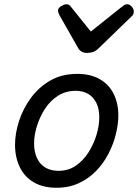

<svg xmlns="http://www.w3.org/2000/svg" viewBox="-20 -868 652 907"><path d="M247 19Q184 19 140 -6.5Q96 -32 73.5 -78.5Q51 -125 51 -184Q51 -238 70 -296.5Q89 -355 126 -405.5Q163 -456 217.5 -487.5Q272 -519 345 -519Q407 -519 450.5 -494.5Q494 -470 516.5 -425.5Q539 -381 539 -323Q539 -282 527.5 -235Q516 -188 493 -143Q470 -98 435 -61.5Q400 -25 353 -3Q306 19 247 19ZM256 -61Q303 -61 338.5 -85.5Q374 -110 398.5 -149Q423 -188 436 -231.5Q449 -275 449 -314Q449 -354 435 -382Q421 -410 396.5 -424.5Q372 -439 338 -439Q290 -439 253 -415Q216 -391 191.5 -352.5Q167 -314 154 -271Q141 -228 141 -190Q141 -150 155 -120.5Q169 -91 195 -76Q221 -61 256 -61ZM581 -848Q592 -848 602 -837Q612 -826 612 -814Q612 -805 609 -799.5Q606 -794 601 -790L446 -640Q433 -627 420 -622.5Q407 -618 390 -618Q376 -618 365 -624.5Q354 -631 348 -643L261 -796Q257 -804 255.5 -809Q254 -814 254 -818Q254 -830 269 -839Q284 -848 293 -848Q303 -848 308.5 -843Q314 -838 319 -831L409 -719L552 -833Q559 -838 565.5 -843Q572 -848 581 -848Z"/></svg>

Font: Playwrite AU QLD
Style: Regular
Weight: 400
Designer: Veronika Burian, José Scaglione
Foundry: TypeTogether
Version: Version 1.002